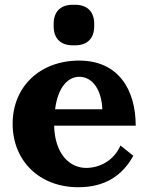

<svg xmlns="http://www.w3.org/2000/svg" viewBox="-20 -770 619 805"><path d="M205 -670V-660C205 -609 234 -580 285 -580H295C346 -580 375 -609 375 -660V-670C375 -721 346 -750 295 -750H285C234 -750 205 -721 205 -670ZM33 -251C33 -95 146 15 308 15C424 15 495 -37 539 -117L485 -160C458 -97 398 -66 341 -66C273 -66 210 -123 207 -243H549C549 -397 474 -516 312 -516C148 -516 33 -407 33 -251ZM211 -312C223 -406 266 -448 312 -448C369 -448 406 -392 409 -312Z"/></svg>

Font: LT Superior Serif ExtraBold
Style: Regular
Weight: 800
Designer: Daniel Lyons
Foundry: LyonsType
Version: Version 2.120;FEAKit 1.0